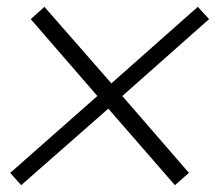

<svg xmlns="http://www.w3.org/2000/svg" viewBox="-20 -671 640 562"><path d="M492 -129 297 -353 42 -129 10 -165 265 -390 70 -615 110 -651 306 -427 559 -651 592 -615 338 -390 533 -165Z"/></svg>

Font: Tanohe Sans Light
Style: Italic
Weight: 300
Designer: Village Type and Design LLC & Cristiano Sobral
Foundry: Cooper Hewitt Smithsonian Design Museum
Version: Version 1.00;September 29, 2021;FontCreator 13.0.0.2655 64-b